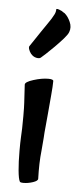

<svg xmlns="http://www.w3.org/2000/svg" viewBox="-49 -656 282 694"><g transform="rotate(5 92.0 -309.5)"><path d="M39.1 -106.4Q39.1 -136.7 40 -153.3Q42 -182.6 42 -231.4Q42 -265.6 41 -279.3L37.1 -345.7Q37.1 -355.5 66.9 -364.7Q96.7 -374 120.1 -374Q138.7 -374 138.7 -367.2Q138.7 -349.6 135.7 -316.4Q132.8 -283.2 129.9 -250Q127.9 -225.6 125.5 -202.1Q123 -178.7 122.1 -159.2L118.2 -112.3Q113.3 -68.4 115.2 -10.7Q115.2 -2.9 97.7 2.9Q80.1 8.8 63.5 8.8Q50.8 8.8 49.8 4.9Q44.9 -3.9 42 -34.2Q39.1 -64.5 39.1 -106.4ZM180.7 -548.8Q177.7 -540 163.6 -523.9Q149.4 -507.8 133.3 -491.7Q117.2 -475.6 103.5 -462.9Q89.8 -450.2 86.9 -448.2Q82 -443.4 70.3 -445.8Q58.6 -448.2 49.8 -459Q46.9 -462.9 44.9 -466.8Q43 -470.7 41.5 -475.1Q40 -479.5 41 -484.4Q65.4 -520.5 79.6 -542Q93.8 -563.5 101.6 -574.2L113.3 -591.8Q118.2 -599.6 122.6 -608.4Q127 -617.2 127 -627.9Q131.8 -628.9 137.2 -626.5Q142.6 -624 147.5 -622.1Q152.3 -618.2 158.2 -615.2Q170.9 -604.5 179.2 -585.4Q187.5 -566.4 180.7 -548.8Z"/></g></svg>

Font: BKP Parklife Text
Style: Regular
Weight: 400
Designer: Font Diner, Inc.; LA MECHKY PLUS GmbH
Foundry: Font Diner, Inc.; LA MECHKY PLUS GmbH
Version: Version 1.007